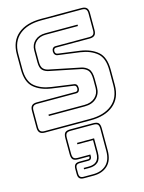

<svg xmlns="http://www.w3.org/2000/svg" viewBox="-156 -820 962 1282"><g transform="rotate(-15 325.0 -179.0)"><path d="M620 -176Q620 -86 562 -38Q504 10 403 10H87Q63 10 52 -1Q41 -12 41 -36V-153Q41 -177 52 -188Q63 -199 87 -199H356Q364 -199 368 -205Q372 -211 372 -218Q372 -229 368 -235Q364 -241 355 -242L205 -263Q130 -274 85.5 -312.5Q41 -351 41 -439V-544Q41 -634 98.5 -682Q156 -730 258 -730H538Q562 -730 573 -719Q584 -708 584 -684V-565Q584 -541 573 -530Q562 -519 538 -519H305Q297 -519 292.5 -513Q288 -507 288 -499Q288 -490 292.5 -484Q297 -478 306 -477L455 -457Q530 -446 575 -407.5Q620 -369 620 -281ZM403 0Q499 0 554.5 -45.5Q610 -91 610 -176V-281Q610 -365 567 -401Q524 -437 454 -447L305 -467Q292 -468 285 -477Q278 -486 278 -499Q278 -512 285 -520.5Q292 -529 305 -529H538Q557 -529 565.5 -537.5Q574 -546 574 -565V-684Q574 -703 565.5 -711.5Q557 -720 538 -720H258Q161 -720 106 -674.5Q51 -629 51 -544V-439Q51 -355 93.5 -319Q136 -283 206 -273L356 -252Q369 -251 375.5 -243Q382 -235 382 -218Q382 -206 375.5 -197.5Q369 -189 356 -189H87Q68 -189 59.5 -180.5Q51 -172 51 -153V-36Q51 -17 59.5 -8.5Q68 0 87 0ZM484 -630V-620H262Q220 -620 195 -597Q170 -574 170 -539V-457Q170 -422 184 -408Q198 -394 221 -390L432 -347Q462 -341 481.5 -321Q501 -301 501 -249V-191Q501 -147 471 -118.5Q441 -90 390 -90H141V-100H390Q436 -100 463.5 -125.5Q491 -151 491 -191V-249Q491 -296 474.5 -313.5Q458 -331 430 -337L219 -380Q193 -385 176.5 -400.5Q160 -416 160 -457V-539Q160 -579 188 -604.5Q216 -630 262 -630ZM260 372Q239 372 229.5 362.5Q220 353 220 331V297Q220 276 229.5 266.5Q239 257 260 257H319Q326 257 329 253Q332 249 332 243V240H256Q230 240 219.5 229.5Q209 219 209 191V82Q209 54 219.5 43.5Q230 33 256 33H414Q440 33 450.5 43.5Q461 54 461 82V234Q461 303 424 337.5Q387 372 326 372ZM326 362Q383 362 417 330Q451 298 451 234V82Q451 60 443 51.5Q435 43 414 43H256Q235 43 227 51.5Q219 60 219 82V191Q219 213 227 221.5Q235 230 256 230H342V243Q342 254 336 260.5Q330 267 319 267H260Q244 267 237 274Q230 281 230 297V331Q230 347 237 354.5Q244 362 260 362ZM394 132V229Q394 275 372.5 295Q351 315 311 315H276V305H311Q347 305 365.5 287Q384 269 384 229V142H276V132Z"/></g></svg>

Font: Bungee Outline
Style: Regular
Weight: 400
Designer: David Jonathan Ross
Foundry: David Jonathan Ross
Version: Version 1.001;PS 1.0;hotconv 1.0.72;makeotf.lib2.5.5900